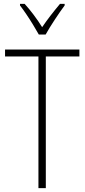

<svg xmlns="http://www.w3.org/2000/svg" viewBox="-20 -969 436 989"><path d="M216 0H178V-678H6V-714H389V-678H216ZM180 -791Q167 -814 150 -842Q133 -870 115 -896.5Q97 -923 83 -941V-949H107Q129 -925 153.5 -892.5Q178 -860 197 -829Q219 -861 241 -889.5Q263 -918 289 -949H313V-941Q290 -910 262 -867.5Q234 -825 215 -791Z"/></svg>

Font: Noto Sans Sinhala Condensed ExtraLight
Style: Regular
Weight: 200
Width: 3
Designer: Jelle Bosma - Monotype Design Team
Foundry: Monotype Imaging Inc.
Version: Version 2.006; ttfautohint (v1.8.4.7-5d5b)